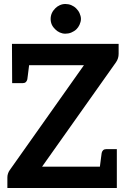

<svg xmlns="http://www.w3.org/2000/svg" viewBox="-20 -943 632 963"><path d="M562 -631C571 -644 575 -658 575 -673V-723H40L41 -526H94C107 -526 114 -533 117 -545C117 -548 121 -571 126 -616H401L29 -90C25 -85 22 -78 20 -72C18 -66 17 -60 17 -53V0H566V-107V-195H513C500 -195 493 -188 490 -176C490 -173 486 -150 481 -107H191ZM386 -848C386 -858 383 -868 379 -877C375 -886 369 -894 362 -901C355 -908 347 -913 338 -917C329 -921 318 -923 308 -923C298 -923 289 -921 280 -917C271 -913 264 -908 257 -901C250 -894 244 -886 240 -877C236 -868 234 -858 234 -848C234 -838 236 -828 240 -819C244 -810 250 -803 257 -796C264 -789 271 -784 280 -780C289 -776 298 -774 308 -774C318 -774 329 -776 338 -780C347 -784 356 -789 363 -796C370 -803 375 -810 379 -819C383 -828 386 -838 386 -848Z"/></svg>

Font: SVN-Aleo
Style: Bold
Weight: 700
Designer: Alessio Laiso
Version: Version 1.2.2